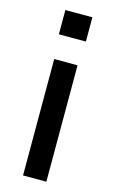

<svg xmlns="http://www.w3.org/2000/svg" viewBox="-113 -759 474 803"><g transform="rotate(15 124.5 -357.0)"><path d="M66 -609V-714H183V-609ZM74 0V-504H175V0Z"/></g></svg>

Font: Mulish SemiBold
Style: Regular
Weight: 600
Designer: Vernon Adams
Foundry: Vernon Adams
Version: Version 3.603; ttfautohint (v1.8.3)